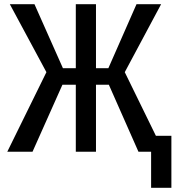

<svg xmlns="http://www.w3.org/2000/svg" viewBox="-20 -731 846 925"><path d="M504.4 -322.8H442.4V0H345.2V-322.8H280.8L136.7 0H15.1L203.6 -383.3L27.3 -710.9H146L283.2 -402.3H345.2V-710.9H442.4V-402.3H502L637.7 -710.9H756.3L581.1 -383.3L768.6 0H647ZM805.7 173.8H708V-76.7H805.7Z"/></svg>

Font: Franco
Style: Regular
Weight: 400
Designer: Google
Version: Version 1.200311; 2013